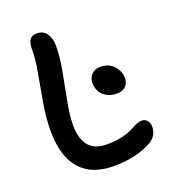

<svg xmlns="http://www.w3.org/2000/svg" viewBox="-132 -845 812 914"><g transform="rotate(-20 274.0 -387.5)"><path d="M288.1 -27.8Q176.8 -27.8 119.4 -94Q62 -160.2 62 -288.1Q62 -352.5 74.5 -425.8Q86.9 -499 99.4 -566.2Q111.8 -633.3 111.8 -683.1Q111.8 -715.3 122.3 -731.2Q132.8 -747.1 159.2 -747.1Q190.9 -747.1 208 -722.9Q225.1 -698.7 225.1 -661.1Q225.1 -604 211.7 -533Q198.2 -461.9 185.1 -394.3Q171.9 -326.7 171.9 -277.8Q171.9 -136.2 292 -136.2Q335 -136.2 369.1 -144Q403.3 -151.9 420.4 -161.1Q437.5 -170.4 454.8 -178.2Q472.2 -186 485.8 -186Q502.9 -186 513.4 -173.6Q523.9 -161.1 523.9 -143.1Q523.9 -99.6 487.8 -75.2Q408.2 -27.8 288.1 -27.8ZM420.9 -347.2Q378.9 -347.2 353 -371.6Q327.1 -396 327.1 -434.1Q327.1 -460.9 344 -477.5Q360.8 -494.1 387.2 -494.1Q431.2 -494.1 456.1 -466.3Q481 -438.5 481 -403.8Q481 -379.4 465.6 -363.3Q450.2 -347.2 420.9 -347.2Z"/></g></svg>

Font: Shantell Sans Bouncy
Style: Regular
Weight: 500
Designer: Stephen Nixon, Anya Danilova, Shantell Martin
Foundry: Arrow Type
Version: Version 1.006;[9816181b4]